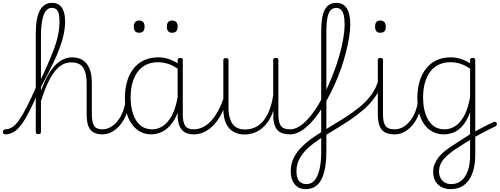

<svg xmlns="http://www.w3.org/2000/svg" viewBox="-105 -918 3478 1336"><path d="M-67 17Q-77 17 -81 11.5Q-85 6 -85 -0.5Q-85 -7 -80.5 -12.5Q-76 -18 -67 -18Q-43 -18 -19 -33.5Q5 -49 29 -84Q53 -119 82.5 -176.5Q112 -234 149 -319Q155 -331 158.5 -323.5Q162 -316 163.5 -301.5Q165 -287 161 -277Q128 -200 99.5 -144Q71 -88 45 -52.5Q19 -17 -9 0Q-37 17 -67 17ZM609 17Q576 17 554.5 7.5Q533 -2 520.5 -20.5Q508 -39 503 -64.5Q498 -90 498 -123V-331Q498 -385 487 -419Q476 -453 452.5 -468.5Q429 -484 391 -484Q357 -484 328.5 -468Q300 -452 274.5 -419Q249 -386 226 -336.5Q203 -287 181 -218L159 -227Q182 -298 207 -352.5Q232 -407 261.5 -444Q291 -481 325 -500Q359 -519 397 -519Q437 -519 467.5 -501.5Q498 -484 516 -444.5Q534 -405 534 -340V-123Q534 -70 549 -44Q564 -18 609 -18Q616 -18 620 -12.5Q624 -7 624 -0.5Q624 6 620 11.5Q616 17 609 17ZM161 15Q152 15 148 11.5Q144 8 144 0V-685Q144 -793 172.5 -845.5Q201 -898 256 -898Q293 -898 312.5 -879.5Q332 -861 340 -832.5Q348 -804 348 -771Q348 -746 345 -720.5Q342 -695 335.5 -667.5Q329 -640 319 -610Q309 -580 295.5 -547Q282 -514 264.5 -477.5Q247 -441 226 -400Q205 -359 180 -313V0Q180 8 175.5 11.5Q171 15 161 15ZM180 -368Q197 -402 212.5 -437Q228 -472 242.5 -506.5Q257 -541 269.5 -574.5Q282 -608 291 -640.5Q300 -673 304.5 -705Q309 -737 309 -766Q309 -792 305.5 -814Q302 -836 290.5 -849.5Q279 -863 254 -863Q229 -863 213 -841Q197 -819 188.5 -774.5Q180 -730 180 -663Z M606 17Q597 17 592 11.5Q587 6 587 -0.5Q587 -7 592 -12.5Q597 -18 606 -18Q638 -18 666 -34.5Q694 -51 715.5 -79Q737 -107 750.5 -142.5Q764 -178 768 -215Q769 -225 775.5 -227.5Q782 -230 788 -226.5Q794 -223 794 -213Q791 -171 776.5 -130Q762 -89 737 -56Q712 -23 678.5 -3Q645 17 606 17Z M947 17Q894 17 852.5 -13Q811 -43 787.5 -99Q764 -155 764 -235Q764 -285 773.5 -328.5Q783 -372 802 -407Q821 -442 849 -467Q877 -492 914 -505.5Q951 -519 998 -519Q1034 -519 1067.5 -508Q1101 -497 1137 -474V-436Q1098 -464 1062.5 -474.5Q1027 -485 994 -485Q959 -485 929 -474.5Q899 -464 876 -443.5Q853 -423 837 -393Q821 -363 812.5 -324.5Q804 -286 804 -238Q804 -177 820.5 -126.5Q837 -76 870.5 -47Q904 -18 955 -18Q991 -18 1026 -39.5Q1061 -61 1088.5 -110Q1116 -159 1131 -242L1151 -201Q1131 -115 1097 -67.5Q1063 -20 1024 -1.5Q985 17 947 17ZM1244 17Q1214 17 1192.5 8Q1171 -1 1157.5 -18.5Q1144 -36 1137.5 -60.5Q1131 -85 1131 -117V-500Q1131 -508 1136 -511.5Q1141 -515 1150 -515Q1160 -515 1163.5 -511.5Q1167 -508 1167 -500V-118Q1167 -69 1183 -43.5Q1199 -18 1244 -18Q1250 -18 1254 -12.5Q1258 -7 1258 -0.5Q1258 6 1255 11.5Q1252 17 1244 17Z M1241 17Q1232 17 1227 11.5Q1222 6 1222 -0.5Q1222 -7 1227 -12.5Q1232 -18 1241 -18Q1276 -18 1308 -34Q1340 -50 1366 -79Q1392 -108 1413.5 -148Q1435 -188 1451 -235Q1453 -244 1460.5 -244.5Q1468 -245 1473 -239Q1478 -233 1475 -223Q1461 -176 1439.5 -132.5Q1418 -89 1389 -56Q1360 -23 1323 -3Q1286 17 1241 17Z M863 -690Q844 -690 835 -701Q826 -712 826 -733Q826 -754 835.5 -764.5Q845 -775 863 -775Q882 -775 891.5 -764.5Q901 -754 901 -733Q901 -711 891.5 -700.5Q882 -690 863 -690ZM1093 -690Q1074 -690 1065 -701Q1056 -712 1056 -733Q1056 -754 1065.5 -764.5Q1075 -775 1093 -775Q1112 -775 1121.5 -764.5Q1131 -754 1131 -733Q1131 -711 1121.5 -700.5Q1112 -690 1093 -690Z M1597 18Q1556 18 1522.5 0.5Q1489 -17 1469 -57Q1449 -97 1449 -161V-499Q1449 -507 1453 -510.5Q1457 -514 1466 -514Q1476 -514 1480.5 -510.5Q1485 -507 1485 -499V-169Q1485 -121 1497 -87Q1509 -53 1534 -35Q1559 -17 1600 -17Q1631 -17 1661 -28Q1691 -39 1717.5 -66Q1744 -93 1764.5 -139.5Q1785 -186 1796 -255V-500Q1796 -509 1800.5 -512Q1805 -515 1815 -515Q1824 -515 1828 -512Q1832 -509 1832 -500V-123Q1832 -66 1849.5 -42Q1867 -18 1914 -18Q1921 -18 1925 -12.5Q1929 -7 1929 -0.5Q1929 6 1925.5 11.5Q1922 17 1914 17Q1885 17 1864 10.5Q1843 4 1829 -9.5Q1815 -23 1807.5 -43.5Q1800 -64 1797 -91V-149Q1781 -99 1756.5 -66.5Q1732 -34 1705 -15.5Q1678 3 1649.5 10.5Q1621 18 1597 18Z M1913 17Q1905 17 1900.5 11.5Q1896 6 1896 -0.5Q1896 -7 1900.5 -12.5Q1905 -18 1913 -18Q1946 -18 1979.5 -39.5Q2013 -61 2046.5 -100Q2080 -139 2111 -190.5Q2142 -242 2169 -300Q2196 -358 2219 -419Q2242 -480 2258.5 -539.5Q2275 -599 2284 -652Q2293 -705 2293 -745Q2293 -754 2299 -759Q2305 -764 2312.5 -764Q2320 -764 2326 -759Q2332 -754 2332 -745Q2332 -706 2324 -656.5Q2316 -607 2302 -552.5Q2288 -498 2268 -441Q2248 -384 2223 -328.5Q2198 -273 2169.5 -222Q2141 -171 2110 -127.5Q2079 -84 2046 -51.5Q2013 -19 1979.5 -1Q1946 17 1913 17Z M2022 398Q2015 398 2011 392.5Q2007 387 2007.5 380.5Q2008 374 2013 368.5Q2018 363 2027 363Q2064 363 2086 334.5Q2108 306 2119 256.5Q2130 207 2130 147V-701Q2130 -802 2154.5 -850Q2179 -898 2235 -898Q2270 -898 2291.5 -879.5Q2313 -861 2322.5 -827.5Q2332 -794 2332 -746Q2332 -737 2326 -732Q2320 -727 2312.5 -727Q2305 -727 2299 -732Q2293 -737 2293 -746Q2293 -784 2287.5 -809.5Q2282 -835 2269 -849Q2256 -863 2234 -863Q2212 -863 2196.5 -847.5Q2181 -832 2173.5 -795.5Q2166 -759 2166 -695V139Q2166 194 2158.5 241.5Q2151 289 2134.5 324Q2118 359 2090.5 378.5Q2063 398 2022 398Z M2021 398Q1990 398 1967 383.5Q1944 369 1931 340.5Q1918 312 1918 273Q1918 220 1940.5 177Q1963 134 2001.5 97.5Q2040 61 2089.5 28Q2139 -5 2193 -37Q2247 -69 2300 -103Q2353 -137 2400 -175.5Q2447 -214 2480 -260Q2513 -306 2529 -363Q2531 -373 2539 -373Q2547 -373 2553.5 -367Q2560 -361 2556 -351Q2539 -291 2504.5 -242.5Q2470 -194 2424 -154.5Q2378 -115 2326.5 -80.5Q2275 -46 2222.5 -15Q2170 16 2123 47Q2076 78 2039 111.5Q2002 145 1980 184.5Q1958 224 1958 272Q1958 305 1966.5 325Q1975 345 1991 354Q2007 363 2028 363Q2037 363 2041 368.5Q2045 374 2044 380.5Q2043 387 2036.5 392.5Q2030 398 2021 398Z M2642 17Q2607 17 2583.5 7.5Q2560 -2 2547.5 -20.5Q2535 -39 2529.5 -64.5Q2524 -90 2524 -123V-500Q2524 -508 2528.5 -511.5Q2533 -515 2541 -515Q2551 -515 2555.5 -511.5Q2560 -508 2560 -500V-123Q2560 -70 2576 -44Q2592 -18 2642 -18Q2649 -18 2652 -12.5Q2655 -7 2655 -0.5Q2655 6 2652 11.5Q2649 17 2642 17ZM2541 -690Q2522 -690 2513.5 -701Q2505 -712 2505 -733Q2505 -754 2513.5 -764.5Q2522 -775 2541 -775Q2560 -775 2569.5 -764.5Q2579 -754 2579 -733Q2580 -711 2570.5 -700.5Q2561 -690 2541 -690Z M2641 17Q2632 17 2627 11.5Q2622 6 2622 -0.5Q2622 -7 2627 -12.5Q2632 -18 2641 -18Q2673 -18 2701 -34.5Q2729 -51 2750.5 -79Q2772 -107 2785.5 -142.5Q2799 -178 2803 -215Q2804 -225 2810.5 -227.5Q2817 -230 2823 -226.5Q2829 -223 2829 -213Q2826 -171 2811.5 -130Q2797 -89 2772 -56Q2747 -23 2713.5 -3Q2680 17 2641 17Z M3196 0Q3212 -10 3228.5 -18.5Q3245 -27 3261.5 -35.5Q3278 -44 3295.5 -53Q3313 -62 3330 -69Q3338 -72 3343 -70Q3348 -68 3351 -61.5Q3354 -55 3352 -49Q3350 -43 3341 -38Q3324 -30 3305.5 -21Q3287 -12 3269 -2.5Q3251 7 3232.5 17Q3214 27 3196 37ZM3030 398Q2977 398 2943 366Q2909 334 2909 278Q2909 248 2919.5 223Q2930 198 2947.5 175.5Q2965 153 2991 132.5Q3017 112 3050 91Q3069 78 3088.5 66Q3108 54 3127.5 41.5Q3147 29 3166 16V-137Q3142 -73 3111.5 -40Q3081 -7 3048 5Q3015 17 2982 17Q2929 17 2887 -12.5Q2845 -42 2822 -99Q2799 -156 2799 -235Q2799 -284 2808.5 -327.5Q2818 -371 2837 -406Q2856 -441 2884 -466.5Q2912 -492 2949 -505.5Q2986 -519 3032 -519Q3056 -519 3077.5 -514.5Q3099 -510 3121 -501Q3143 -492 3166 -478V-500Q3166 -508 3170.5 -511.5Q3175 -515 3185 -515Q3194 -515 3198 -511.5Q3202 -508 3202 -500V158Q3202 213 3191 257.5Q3180 302 3158.5 333.5Q3137 365 3105 381.5Q3073 398 3030 398ZM3036 363Q3075 363 3104.5 339.5Q3134 316 3150 271Q3166 226 3166 166V56Q3149 66 3132 76.5Q3115 87 3098.5 98.5Q3082 110 3064 120Q3038 138 3017 155.5Q2996 173 2981 191Q2966 209 2958 230Q2950 251 2950 276Q2950 300 2960 320Q2970 340 2989 351.5Q3008 363 3036 363ZM2989 -18Q3026 -18 3060.5 -39Q3095 -60 3123 -109Q3151 -158 3166 -242V-440Q3128 -466 3095 -475.5Q3062 -485 3029 -485Q2994 -485 2964 -474.5Q2934 -464 2911 -443.5Q2888 -423 2872 -393Q2856 -363 2847.5 -324.5Q2839 -286 2839 -239Q2839 -176 2855.5 -126Q2872 -76 2905 -47Q2938 -18 2989 -18Z"/></svg>

Font: Playwrite HR Lijeva Thin
Style: Regular
Weight: 250
Designer: Veronika Burian, José Scaglione
Foundry: TypeTogether
Version: Version 1.002